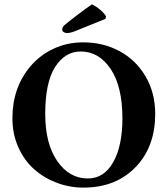

<svg xmlns="http://www.w3.org/2000/svg" viewBox="-20 -853 770 883"><path d="M351.1 -616.2Q279.3 -616.2 233.6 -545.2Q188 -474.1 188 -329.1Q188 -191.9 243.4 -112.1Q298.8 -32.2 383.8 -32.2Q458.5 -32.2 500.7 -107.2Q543 -182.1 543 -308.1Q543 -455.1 489 -535.6Q435.1 -616.2 351.1 -616.2ZM693.8 -329.1Q693.8 -181.6 607.9 -88.9Q516.1 9.8 363.8 9.8Q299.8 9.8 241 -12.5Q182.1 -34.7 136.7 -75Q91.3 -115.2 64.2 -176Q37.1 -236.8 37.1 -309.1Q37.1 -448.7 118.2 -545.9Q162.6 -599.1 225.6 -628.7Q288.6 -658.2 362.8 -658.2Q454.6 -658.2 529.5 -617.9Q604.5 -577.6 649.2 -502Q693.8 -426.3 693.8 -329.1ZM402.8 -833Q421.9 -824.2 440.2 -808.6Q458.5 -793 467.8 -777.8L464.8 -766.1L320.8 -708Q303.7 -701.2 286.1 -701.2Q279.3 -701.2 272.7 -705.6Q266.1 -710 266.1 -715.8Q266.1 -728.5 275.9 -736.8Q292 -751 332.8 -782Q373.5 -813 402.8 -833Z"/></svg>

Font: Linux Libertine G
Style: Bold
Weight: 700
Designer: Philipp H. Poll
Foundry: Philipp H. Poll
Version: Version 5.0.3